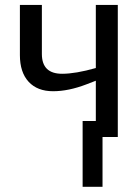

<svg xmlns="http://www.w3.org/2000/svg" viewBox="-20 -548 561 768"><path d="M147.5 -528.3V-332Q147.5 -252.9 228.5 -252.9Q282.2 -252.9 363.3 -275.9V-528.3H451.2V0H390.1V199.2H310.5V-64H363.3V-225.1L325.2 -210.4Q253.9 -183.1 192.4 -183.1Q129.4 -183.1 94.5 -220.9Q59.6 -258.8 59.6 -327.6V-528.3Z"/></svg>

Font: Liberation Sans
Style: Regular
Weight: 400
Designer: Steve Matteson
Foundry: Ascender Corporation
Version: Version 2.00.1